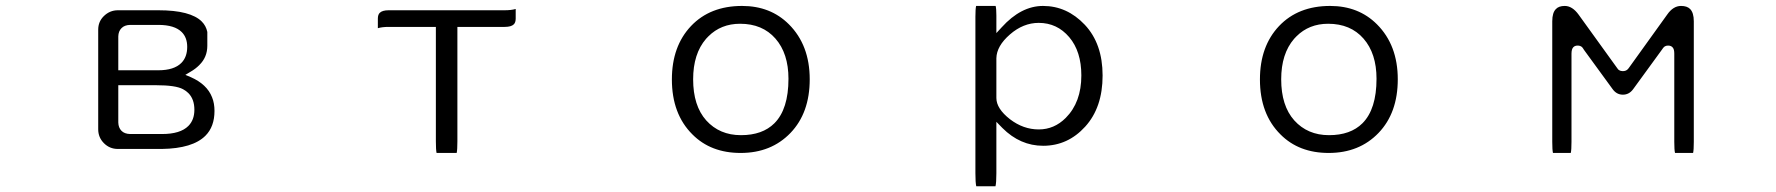

<svg xmlns="http://www.w3.org/2000/svg" viewBox="-20 -509 6040 653"><path d="M382.3 -270V-384.8V-385.3Q382.8 -402.8 393.1 -413.1Q403.3 -423.8 422.4 -424.3H422.9H518.6Q573.7 -424.3 598.1 -399.9Q616.7 -381.3 616.7 -349.6Q616.7 -314.9 596.7 -294.9Q571.8 -270 518.6 -270ZM382.3 -219.2H510.7Q577.6 -219.2 602.5 -205.6Q612.8 -200.2 620.6 -192.4Q641.1 -171.9 641.1 -135.7Q641.1 -101.1 620.6 -80.6Q593.3 -53.2 531.2 -53.2H422.9H422.4Q403.3 -53.7 393.1 -64.2Q382.8 -74.7 382.3 -92.3V-92.8ZM685.1 -353.5V-400.4Q680.7 -421.4 666 -436Q647.5 -454.6 610.6 -464.4Q573.7 -474.1 518.6 -474.1H380.9Q353 -474.1 332.5 -453.6Q314 -435.1 314 -408.2V-69.3Q314 -41.5 333.5 -22Q353 -2.4 380.9 -2.4H530.3Q635.3 -3.9 678.7 -47.4Q709.5 -78.1 709.5 -131.8Q709.5 -144.5 707.5 -156Q705.6 -167.5 701.2 -178.2Q684.1 -222.2 628.9 -246.6L610.4 -254.4L627.4 -264.6Q645.5 -274.9 658.2 -288.1Q685.1 -314.5 685.1 -353.5ZM602.5 -205.6H602.1Q602.5 -205.6 602.5 -205.6Z M1533.2 11.2Q1535.6 0.5 1535.6 -28.3V-417.5H1696.3Q1718.8 -417.5 1727.5 -426.3Q1733.9 -432.6 1733.9 -445.8V-478.5Q1718.8 -474.1 1696.3 -474.1H1301.8Q1280.3 -474.1 1271.5 -465.3Q1265.1 -459 1265.1 -445.8V-413.1Q1279.8 -417.5 1301.8 -417.5H1462.4V-28.3Q1462.4 0.5 1464.8 11.2Z M2497.1 -428.2Q2573.2 -428.2 2617.4 -377.7Q2661.6 -327.1 2661.6 -241.2Q2661.6 -137.7 2613.8 -89.8Q2573.2 -49.3 2500 -49.3Q2427.2 -49.3 2381.8 -99.6Q2337.4 -149.4 2337.4 -239.3Q2337.4 -326.2 2381.3 -377L2389.2 -385.3Q2432.1 -428.2 2497.1 -428.2ZM2503.9 -488.8Q2395 -488.8 2330.1 -420.4Q2265.1 -351.6 2265.1 -238.8Q2265.1 -121.1 2335 -51.8Q2397.5 11.2 2499 11.2Q2603 11.2 2668.5 -56.9Q2733.9 -125 2733.9 -239.3Q2733.9 -355.5 2663.1 -426.3Q2600.6 -488.8 2503.9 -488.8Z M3368.7 -175.8V-310.5V-311Q3369.6 -352.5 3414.8 -391.8Q3460 -431.2 3512.7 -431.2Q3575.2 -431.2 3616.5 -382.6Q3657.7 -334 3657.7 -252.4Q3657.7 -161.1 3604.5 -107.9Q3565.4 -68.8 3512.9 -68.8Q3460.4 -68.8 3415 -103.5Q3368.7 -139.6 3368.7 -175.8ZM3365.7 124.5Q3368.7 112.3 3368.7 80.1V-94.7Q3387.7 -75.2 3389.2 -73.7Q3449.7 -13.2 3527.8 -13.2Q3611.8 -13.2 3670.9 -78.4Q3730 -143.6 3730 -252Q3730 -360.4 3669.4 -424.8Q3608.9 -488.8 3527.3 -488.8Q3452.6 -488.8 3386.7 -416L3368.7 -396.5V-456.1Q3368.7 -479.5 3366.2 -488.8H3299.8Q3297.4 -478.5 3297.4 -452.1V80.1Q3297.4 112.3 3300.3 124.5Z M4497.1 -428.2Q4573.2 -428.2 4617.4 -377.7Q4661.6 -327.1 4661.6 -241.2Q4661.6 -137.7 4613.8 -89.8Q4573.2 -49.3 4500 -49.3Q4427.2 -49.3 4381.8 -99.6Q4337.4 -149.4 4337.4 -239.3Q4337.4 -326.2 4381.3 -377L4389.2 -385.3Q4432.1 -428.2 4497.1 -428.2ZM4503.9 -488.8Q4395 -488.8 4330.1 -420.4Q4265.1 -351.6 4265.1 -238.8Q4265.1 -121.1 4335 -51.8Q4397.5 11.2 4499 11.2Q4603 11.2 4668.5 -56.9Q4733.9 -125 4733.9 -239.3Q4733.9 -355.5 4663.1 -426.3Q4600.6 -488.8 4503.9 -488.8Z M5738.3 11.2Q5740.7 1 5740.7 -26.4V-436.5Q5740.7 -465.8 5728 -478.5Q5717.8 -488.8 5697.3 -488.8Q5670.4 -488.8 5649.9 -459L5520 -278.3Q5516.6 -273.4 5513.7 -271.5Q5508.3 -267.1 5499 -267.1Q5492.2 -267.1 5487.3 -270L5483.4 -272.9Q5481 -275.9 5478 -280.3L5349.1 -459Q5327.6 -488.8 5301.8 -488.8Q5281.7 -488.8 5272 -478.5Q5259.3 -466.3 5259.3 -436.5V-26.4Q5259.3 1 5261.7 11.2H5322.3Q5324.7 1 5324.7 -26.4V-326.2Q5324.7 -342.3 5331.1 -348.6Q5336.4 -354 5345.7 -354Q5355 -354 5360.8 -348.6Q5363.8 -345.2 5367.2 -339.4L5464.4 -206.1Q5478 -187 5499.5 -187Q5521 -187 5534.7 -206.1L5631.8 -339.4Q5637.2 -348.1 5641.8 -351.1Q5646.5 -354 5653.3 -354Q5664.6 -354 5669.9 -346.2Q5674.3 -340.3 5674.3 -326.2V-26.4Q5674.3 1 5676.8 11.2Z"/></svg>

Font: YuPearl-ExtraLight
Style: ExtraLight
Weight: 200
Designer: Max Yao
Foundry: Max-Everyday
Version: Version 1.011; ttfautohint (v1.8.3)